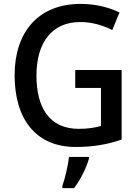

<svg xmlns="http://www.w3.org/2000/svg" viewBox="-20 -744 710 985"><path d="M366 -385V-293H498V-98C468 -89 431 -83 384 -83C232 -83 167 -194 167 -356C167 -527 247 -631 392 -631C452 -631 508 -614 556 -590L593 -680C537 -707 469 -724 394 -724C176 -724 55 -579 55 -358C55 -132 165 10 368 10C458 10 532 -3 604 -28V-385ZM436 71V61H334C330 102 313 174 300 209V221H360C394 177 424 114 436 71Z"/></svg>

Font: Noto Sans Bengali SemiCondensed Medium
Style: Regular
Weight: 500
Width: 4
Designer: Joana Ranito - Universal Thirst; Jelle Bosma - Monotype Design Team
Foundry: Universal Thirst ehf.
Version: Version 3.000